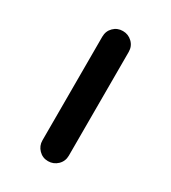

<svg xmlns="http://www.w3.org/2000/svg" viewBox="-136 -592 591 664"><g transform="rotate(30 159.5 -260.0)"><path d="M107.4 -52.7V-466.8Q107.4 -489.3 122.6 -504.4Q137.7 -519.5 159.7 -519.5Q181.6 -519.5 197.3 -504.4Q212.9 -489.3 212.9 -466.8V-52.7Q212.9 -30.3 197.3 -15.1Q181.6 0 159.7 0Q137.7 0 122.6 -15.6Q107.4 -31.2 107.4 -52.7Z"/></g></svg>

Font: Rounded Mgen+ 2p medium
Style: Regular
Weight: 500
Designer: [Source Han Sans]
Ryoko NISHIZUKA  (kana & ideographs); Paul D. Hunt (Latin, Greek & Cyrillic); Wenlong ZHANG  (bopomofo
Version: Version 1.059.20150602